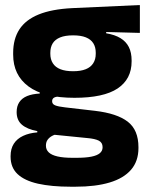

<svg xmlns="http://www.w3.org/2000/svg" viewBox="-20 -532 571 744"><path d="M268.5 -153Q150 -153 90.5 -197Q31 -241 31 -320.5V-327Q31 -381 55.2 -418.2Q79.5 -455.5 130 -476Q180.5 -496.5 259.5 -500.5L522 -512.5V-404.5L391.5 -408V-403Q425 -397.5 446.8 -384.2Q468.5 -371 479.2 -349.8Q490 -328.5 490 -297.5V-294Q490 -225.5 435.8 -189.2Q381.5 -153 268.5 -153ZM261 79.5H276Q312 79.5 334.2 75Q356.5 70.5 367 61.5Q377.5 52.5 377.5 39V38Q377.5 20.5 362.8 13Q348 5.5 318.5 3L173.5 -11.5L207 -13.5Q192 -11 181.2 -5Q170.5 1 164.2 10Q158 19 158 32V33Q158 48 169 58.5Q180 69 202.8 74.2Q225.5 79.5 261 79.5ZM253.5 191.5Q179.5 191.5 127.2 179.8Q75 168 48 142.5Q21 117 21 75V73Q21 44.5 33.5 25Q46 5.5 69.5 -5.5Q93 -16.5 124.5 -19V-24Q86 -31 65.2 -48.5Q44.5 -66 44.5 -97.5V-98Q44.5 -120.5 54.8 -136Q65 -151.5 85 -159.8Q105 -168 134 -169.5V-186L247 -157.5L214 -158Q196.5 -158 189.2 -153.5Q182 -149 182 -140V-139.5Q182 -128.5 193.8 -123.8Q205.5 -119 232 -116L348.5 -102.5Q433.5 -92.5 475 -60.5Q516.5 -28.5 516.5 38.5V41.5Q516.5 92.5 487.8 125.8Q459 159 404.8 175.2Q350.5 191.5 272.5 191.5ZM263.5 -256Q293 -256 312.2 -263.8Q331.5 -271.5 341.2 -286.8Q351 -302 351 -323.5V-328Q351 -349.5 341.5 -364.5Q332 -379.5 312.8 -387.2Q293.5 -395 263.5 -395H263Q232.5 -395 213 -387Q193.5 -379 184.2 -364Q175 -349 175 -327.5V-323.5Q175 -302 184.8 -286.8Q194.5 -271.5 214 -263.8Q233.5 -256 263.5 -256Z"/></svg>

Font: Anek Odia Medium
Style: Bold
Weight: 700
Version: Version 1.003